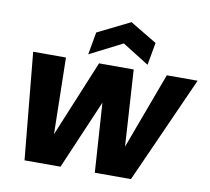

<svg xmlns="http://www.w3.org/2000/svg" viewBox="-85 -892 1082 988"><g transform="rotate(10 455.5 -398.0)"><path d="M105 0 51.8 -558.1H223.1L231 -159.2L396 -558.1H577.1L602.1 -159.2L750 -558.1H911.1L661.1 0H472.2L448.2 -361.8L293 0ZM664.1 -711.9 643.1 -594.2 503.9 -681.2 333 -594.2 354 -711.9 523.9 -795.9Z"/></g></svg>

Font: SVN-Poppins
Style: Bold Italic
Weight: 700
Italic angle: -10°
Designer: Ninad Kale (Devanagari), Jonny Pinhorn (Latin)
Foundry: Indian Type Foundry
Version: Version 3.002 2017